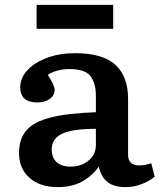

<svg xmlns="http://www.w3.org/2000/svg" viewBox="-20 -753 660 787"><path d="M216 14Q144 14 101 -24Q58 -62 58 -125Q58 -184 88.5 -219Q119 -254 188 -271.5Q257 -289 373 -293V-362Q373 -410 351.5 -440Q330 -470 264 -470Q237 -470 213 -463Q189 -456 176 -446Q191 -423 197.5 -408Q204 -393 204 -385Q204 -362 184 -347.5Q164 -333 132 -333Q63 -333 63 -396Q63 -434 92.5 -465.5Q122 -497 173 -516Q224 -535 287 -535Q402 -535 453.5 -487Q505 -439 505 -348V-119Q505 -75 550 -75Q574 -75 600 -84L614 -29Q595 -12 562.5 1Q530 14 494 14Q446 14 419.5 -8Q393 -30 385 -70Q358 -32 316.5 -9Q275 14 216 14ZM269 -70Q313 -70 343 -95Q373 -120 373 -158V-225Q278 -225 235 -205Q192 -185 192 -140Q192 -107 212 -88.5Q232 -70 269 -70ZM130 -635V-733H444V-635Z"/></svg>

Font: Literata 7pt SemiBold
Style: Regular
Weight: 600
Designer: Latin by Veronika Burian and Jose Scaglione. Greek by Irene Vlachou. Cyrillic by Vera Evstafieva.
Foundry: TypeTogether
Version: Version 3.002